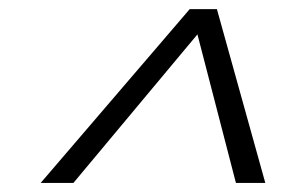

<svg xmlns="http://www.w3.org/2000/svg" viewBox="-20 -675 654 424"><path d="M69.8 -271 398.9 -654.8H459L565.9 -271H501L416 -599.1L142.1 -271Z"/></svg>

Font: IntelOne Mono Light
Style: Italic
Weight: 300
Italic angle: -16°
Designer: Fred Shallcrass
Foundry: Frere-Jones Type LLC
Version: Version 1.200;hotconv 1.1.0;makeotfexe 2.6.0;FJTRelease1.2